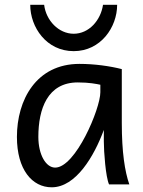

<svg xmlns="http://www.w3.org/2000/svg" viewBox="-20 -777 602 809"><path d="M524.9 0C505.9 -54.7 493.2 -135.7 493.2 -258.8V-485.8C443.8 -498.5 377.9 -507.8 314.9 -507.8C132.3 -507.8 51.3 -355.5 51.3 -200.2C51.3 -62 115.7 12.2 197.8 12.2C299.8 12.2 376.5 -118.7 417.5 -229.5V-180.7C417.5 -137.7 425.3 -30.8 439.5 0ZM402.8 -388.2C402.8 -318.8 298.3 -70.8 212.4 -70.8C173.8 -70.8 141.6 -124.5 141.6 -200.2C141.6 -317.9 180.2 -429.7 307.6 -429.7C356.4 -429.7 386.7 -423.3 402.8 -419.9ZM473.6 -756.8H414.1C404.3 -690.9 354.5 -634.8 290.5 -634.8C227.1 -634.8 173.8 -690.9 166 -756.8H107.4C107.4 -662.1 175.8 -561.5 290.5 -561.5C404.3 -561.5 473.6 -662.1 473.6 -756.8Z"/></svg>

Font: Andika
Style: Regular
Weight: 400
Designer: Victor Gaultney, Annie Olsen, Julie Remington, Don Collingsworth, Eric Hays
Foundry: SIL International
Version: Version 1.000